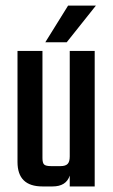

<svg xmlns="http://www.w3.org/2000/svg" viewBox="-20 -671 405 691"><path d="M325.2 -650.9 220.2 -519H143.1L225.1 -650.9ZM231 -487.8H320.8V0H231V-39.1Q218.3 0 168.9 0H132.8Q43 0 43 -87.9V-487.8H132.8V-102.1Q132.8 -84.5 138.9 -78.9Q145 -73.2 163.1 -73.2H198.2Q215.8 -73.2 223.4 -81.1Q231 -88.9 231 -107.9Z"/></svg>

Font: Teko
Style: Regular
Weight: 400
Designer: Manushi Parikh, Jonny Pinhorn
Foundry: Indian Type Foundry
Version: Version 2.000;PS 1.0;hotconv 1.0.79;makeotf.lib2.5.61930